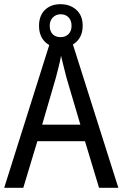

<svg xmlns="http://www.w3.org/2000/svg" viewBox="-20 -895 584 915"><path d="M452 0 385 -222H158L91 0H0L226 -716H317L544 0ZM297 -524Q294 -536 289 -555.5Q284 -575 279 -595.5Q274 -616 271 -629Q266 -601 258.5 -572.5Q251 -544 246 -524L181 -301H363ZM269 -668Q222 -668 194 -696Q166 -724 166 -772Q166 -820 194 -847.5Q222 -875 268 -875Q314 -875 344 -848Q374 -821 374 -773Q374 -724 344.5 -696Q315 -668 269 -668ZM269 -718Q292 -718 306.5 -732.5Q321 -747 321 -772Q321 -797 307 -812Q293 -827 269 -827Q247 -827 232 -812Q217 -797 217 -772Q217 -747 230.5 -732.5Q244 -718 269 -718Z"/></svg>

Font: Noto Sans Display SemiCondensed
Style: Regular
Weight: 400
Width: 4
Version: Version 2.003